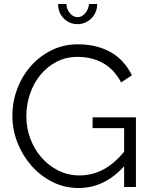

<svg xmlns="http://www.w3.org/2000/svg" viewBox="-20 -937 756 962"><path d="M602 -104Q503 5 374 5Q302 5 241.5 -26Q181 -57 136.5 -108Q92 -159 67 -223.5Q42 -288 42 -356Q42 -427 66.5 -492Q91 -557 135 -606.5Q179 -656 239 -685.5Q299 -715 370 -715Q422 -715 465 -703.5Q508 -692 541.5 -671.5Q575 -651 599.5 -622.5Q624 -594 641 -560L587 -524Q552 -590 496 -621Q440 -652 369 -652Q310 -652 262.5 -627Q215 -602 181.5 -560.5Q148 -519 130 -465.5Q112 -412 112 -355Q112 -295 132.5 -241Q153 -187 189 -146.5Q225 -106 273.5 -82Q322 -58 379 -58Q440 -58 495.5 -86.5Q551 -115 602 -177V-295H444V-349H661V0H602ZM369 -851Q390 -851 406.5 -870Q423 -889 426 -917H467Q467 -896 459.5 -877.5Q452 -859 438.5 -845.5Q425 -832 407 -824Q389 -816 369 -816Q327 -816 299 -845Q271 -874 271 -917H313Q313 -891 330 -871Q347 -851 369 -851Z"/></svg>

Font: Boldmen
Style: Regular
Weight: 400
Designer: Matt McInerney, Pablo Impallari, Rodrigo Fuenzalida
Foundry: LIVING CONCEPT
Version: Version 1.000